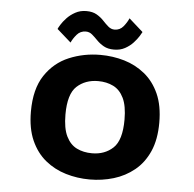

<svg xmlns="http://www.w3.org/2000/svg" viewBox="-51 -741 812 803"><g transform="rotate(5 355.0 -340.0)"><path d="M354.5 11Q302 11 253.8 -3.5Q205.5 -18 167.5 -49Q129.5 -80 107.2 -130Q85 -180 85 -251Q85 -345.5 123.2 -403Q161.5 -460.5 223 -486.2Q284.5 -512 354.5 -512Q406.5 -512 454.8 -497.8Q503 -483.5 541.2 -452.5Q579.5 -421.5 601.8 -371.8Q624 -322 624 -251Q624 -180 601.8 -130Q579.5 -80 541.2 -49Q503 -18 454.8 -3.5Q406.5 11 354.5 11ZM354.5 -99Q408 -99 443 -131.8Q478 -164.5 478 -251Q478 -308.5 462 -341.5Q446 -374.5 418 -388.2Q390 -402 354.5 -402Q300.5 -402 265.2 -369.5Q230 -337 230 -251Q230 -193 246.2 -159.8Q262.5 -126.5 290.5 -112.8Q318.5 -99 354.5 -99ZM408.5 -539Q382.5 -539 365.2 -548.8Q348 -558.5 335.5 -571.5Q323 -584.5 311.5 -594.2Q300 -604 285 -604Q262 -604 247.2 -586.8Q232.5 -569.5 225 -552.5L166 -604.5Q167.5 -609 175.8 -622.5Q184 -636 198.5 -651.5Q213 -667 233.5 -678.2Q254 -689.5 280 -689.5Q306 -689.5 323.2 -679.5Q340.5 -669.5 353 -656Q365.5 -642.5 377.2 -632.5Q389 -622.5 403.5 -622.5Q426 -622.5 440.5 -640.2Q455 -658 462 -675L521 -622.5Q519 -618 510.8 -604.8Q502.5 -591.5 488.5 -576.2Q474.5 -561 454.5 -550Q434.5 -539 408.5 -539Z"/></g></svg>

Font: League Mono SemiBold
Style: Regular
Weight: 600
Width: 6
Designer: Tyler Finck
Foundry: The League of Moveable Type / Tyler Finck
Version: Version 2.300;RELEASE